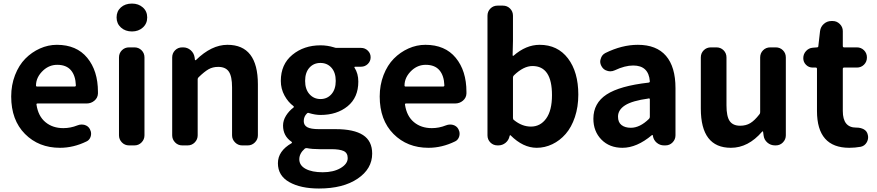

<svg xmlns="http://www.w3.org/2000/svg" viewBox="-20 -830 5004 1096"><path d="M322.3 13.7Q201.2 13.7 122.6 -65.4Q43.9 -144.5 43.9 -279.3Q43.9 -344.7 65.9 -401.4Q87.9 -458 124.5 -495.1Q161.1 -532.2 208 -553.2Q254.9 -574.2 304.7 -574.2Q417 -574.2 478 -500Q539.1 -425.8 539.1 -305.7Q539.1 -300.8 539.1 -295.9Q538.1 -271.5 519 -255.4Q500 -239.3 474.6 -239.3H194.3Q186.5 -239.3 188.5 -231.4Q198.2 -167 239.3 -132.8Q280.3 -98.6 341.8 -98.6Q382.8 -98.6 421.9 -114.3Q433.6 -119.1 445.3 -119.1Q454.1 -119.1 461.9 -117.2Q483.4 -111.3 493.2 -92.8Q500 -80.1 500 -66.4Q500 -52.7 493.2 -40.5Q486.3 -28.3 473.6 -22.5Q399.4 13.7 322.3 13.7ZM185.5 -341.8Q185.5 -335.9 192.4 -335.9H405.3Q413.1 -335.9 413.1 -342.8Q413.1 -342.8 413.1 -342.8Q411.1 -398.4 384.8 -429.2Q358.4 -460 306.6 -460Q262.7 -460 228.5 -429.7Q185.5 -390.6 185.5 -341.8Z M716.8 0Q692.4 0 675.8 -17.1Q659.2 -34.2 659.2 -57.6V-502Q659.2 -526.4 675.8 -543Q692.4 -559.6 716.8 -559.6H747.1Q771.5 -559.6 788.1 -543Q804.7 -526.4 804.7 -502V-57.6Q804.7 -34.2 788.1 -17.1Q771.5 0 747.1 0ZM733.4 -650.4Q695.3 -650.4 670.4 -672.9Q645.5 -695.3 645.5 -730.5Q645.5 -765.6 669.9 -787.6Q694.3 -809.6 733.4 -809.6Q770.5 -809.6 795.4 -787.6Q820.3 -765.6 820.3 -730.5Q820.3 -695.3 795.4 -672.9Q770.5 -650.4 733.4 -650.4Z M1020.5 0Q996.1 0 979.5 -17.1Q962.9 -34.2 962.9 -57.6V-502Q962.9 -526.4 979.5 -543Q996.1 -559.6 1020.5 -559.6H1025.4Q1049.8 -559.6 1068.4 -543.5Q1086.9 -527.3 1090.8 -502.9L1092.8 -488.3Q1092.8 -486.3 1094.7 -486.3Q1096.7 -486.3 1098.6 -487.3Q1187.5 -574.2 1278.3 -574.2Q1452.1 -574.2 1452.1 -348.6V-57.6Q1452.1 -34.2 1435.1 -17.1Q1418 0 1394.5 0H1362.3Q1338.9 0 1321.8 -17.1Q1304.7 -34.2 1304.7 -57.6V-331.1Q1304.7 -394.5 1286.1 -421.4Q1267.6 -448.2 1225.6 -448.2Q1194.3 -448.2 1170.4 -434.6Q1146.5 -420.9 1114.3 -389.6Q1108.4 -384.8 1108.4 -377.9V-57.6Q1108.4 -34.2 1091.8 -17.1Q1075.2 0 1050.8 0Z M1800.8 246.1Q1696.3 246.1 1631.3 209.5Q1566.4 172.9 1566.4 101.6Q1566.4 32.2 1644.5 -12.7Q1646.5 -13.7 1646.5 -16.6Q1646.5 -19.5 1644.5 -20.5Q1595.7 -53.7 1595.7 -113.3Q1595.7 -142.6 1612.8 -169.9Q1629.9 -197.3 1656.2 -216.8Q1657.2 -217.8 1657.2 -219.7Q1657.2 -221.7 1656.2 -223.6Q1625 -246.1 1604 -284.7Q1583 -323.2 1583 -368.2Q1583 -462.9 1648.9 -517.1Q1714.8 -571.3 1809.6 -571.3Q1848.6 -571.3 1886.7 -559.6Q1893.6 -556.6 1900.4 -556.6H2041Q2063.5 -556.6 2079.6 -541Q2095.7 -525.4 2095.7 -502.9Q2095.7 -480.5 2079.6 -464.8Q2063.5 -449.2 2041 -449.2H2006.8Q2004.9 -449.2 2003.4 -447.3Q2002 -445.3 2003.9 -443.4Q2025.4 -410.2 2025.4 -364.3Q2025.4 -273.4 1964.4 -223.6Q1903.3 -173.8 1809.6 -173.8Q1779.3 -173.8 1744.1 -184.6Q1737.3 -187.5 1732.4 -182.6Q1713.9 -165 1713.9 -138.7Q1713.9 -115.2 1733.9 -104Q1753.9 -92.8 1801.8 -92.8H1896.5Q2000 -92.8 2052.2 -59.1Q2104.5 -25.4 2104.5 46.9Q2104.5 133.8 2021.5 189.9Q1938.5 246.1 1800.8 246.1ZM1896.5 -368.2Q1896.5 -416 1872.1 -443.4Q1847.7 -470.7 1809.1 -470.7Q1770.5 -470.7 1746.1 -443.4Q1721.7 -416 1721.7 -368.2Q1721.7 -320.3 1746.6 -292.5Q1771.5 -264.6 1809.6 -264.6Q1847.7 -264.6 1872.1 -292.5Q1896.5 -320.3 1896.5 -368.2ZM1822.3 153.3Q1883.8 153.3 1924.3 129.4Q1964.8 105.5 1964.8 72.3Q1964.8 43 1941.9 32.2Q1918.9 21.5 1871.1 21.5H1803.7Q1761.7 21.5 1732.4 15.6Q1730.5 15.6 1728.5 15.6Q1723.6 15.6 1719.7 18.6Q1688.5 45.9 1688.5 79.1Q1688.5 114.3 1724.6 133.8Q1760.7 153.3 1822.3 153.3Z M2425.8 13.7Q2304.7 13.7 2226.1 -65.4Q2147.5 -144.5 2147.5 -279.3Q2147.5 -344.7 2169.4 -401.4Q2191.4 -458 2228 -495.1Q2264.6 -532.2 2311.5 -553.2Q2358.4 -574.2 2408.2 -574.2Q2520.5 -574.2 2581.5 -500Q2642.6 -425.8 2642.6 -305.7Q2642.6 -300.8 2642.6 -295.9Q2641.6 -271.5 2622.6 -255.4Q2603.5 -239.3 2578.1 -239.3H2297.9Q2290 -239.3 2292 -231.4Q2301.8 -167 2342.8 -132.8Q2383.8 -98.6 2445.3 -98.6Q2486.3 -98.6 2525.4 -114.3Q2537.1 -119.1 2548.8 -119.1Q2557.6 -119.1 2565.4 -117.2Q2586.9 -111.3 2596.7 -92.8Q2603.5 -80.1 2603.5 -66.4Q2603.5 -52.7 2596.7 -40.5Q2589.8 -28.3 2577.1 -22.5Q2502.9 13.7 2425.8 13.7ZM2289.1 -341.8Q2289.1 -335.9 2295.9 -335.9H2508.8Q2516.6 -335.9 2516.6 -342.8Q2516.6 -342.8 2516.6 -342.8Q2514.6 -398.4 2488.3 -429.2Q2461.9 -460 2410.2 -460Q2366.2 -460 2332 -429.7Q2289.1 -390.6 2289.1 -341.8Z M3043.9 13.7Q2965.8 13.7 2894.5 -57.6Q2893.6 -58.6 2892.1 -58.6Q2890.6 -58.6 2890.6 -57.6L2888.7 -52.7Q2883.8 -29.3 2865.7 -14.6Q2847.7 0 2824.2 0H2820.3Q2795.9 0 2779.3 -16.6Q2762.7 -33.2 2762.7 -57.6V-740.2Q2762.7 -764.6 2779.3 -781.2Q2795.9 -797.9 2820.3 -797.9H2850.6Q2875 -797.9 2891.6 -781.2Q2908.2 -764.6 2908.2 -740.2V-596.7L2906.2 -514.6Q2906.2 -512.7 2907.7 -511.7Q2909.2 -510.7 2911.1 -511.7Q2982.4 -574.2 3060.5 -574.2Q3163.1 -574.2 3222.2 -496.6Q3281.2 -418.9 3281.2 -290Q3281.2 -219.7 3261.7 -161.6Q3242.2 -103.5 3209 -65.4Q3175.8 -27.3 3132.8 -6.8Q3089.8 13.7 3043.9 13.7ZM3010.7 -107.4Q3064.5 -107.4 3097.7 -153.3Q3130.9 -199.2 3130.9 -287.1Q3130.9 -453.1 3019.5 -453.1Q2968.8 -453.1 2914.1 -400.4Q2908.2 -395.5 2908.2 -387.7V-156.2Q2908.2 -148.4 2914.1 -144.5Q2960 -107.4 3010.7 -107.4Z M3533.2 13.7Q3459 13.7 3413.1 -33.2Q3367.2 -80.1 3367.2 -152.3Q3367.2 -241.2 3442.4 -290.5Q3517.6 -339.8 3682.6 -358.4Q3689.5 -359.4 3689.5 -366.2Q3682.6 -456.1 3594.7 -456.1Q3546.9 -456.1 3489.3 -428.7Q3476.6 -422.9 3463.9 -422.9Q3455.1 -422.9 3446.3 -425.8Q3424.8 -431.6 3414.1 -451.2Q3406.2 -464.8 3406.2 -478.5Q3406.2 -486.3 3409.2 -494.1Q3415 -516.6 3435.5 -527.3Q3530.3 -574.2 3621.1 -574.2Q3727.5 -574.2 3781.7 -511.2Q3835.9 -448.2 3835.9 -327.1V-57.6Q3835.9 -34.2 3819.3 -17.1Q3802.7 0 3778.3 0H3770.5Q3747.1 0 3729 -15.1Q3710.9 -30.3 3707 -53.7L3706.1 -58.6Q3705.1 -59.6 3703.6 -59.6Q3702.1 -59.6 3701.2 -58.6Q3615.2 13.7 3533.2 13.7ZM3581.1 -100.6Q3632.8 -100.6 3684.6 -151.4Q3689.5 -156.2 3689.5 -163.1V-261.7Q3689.5 -268.6 3683.6 -268.6Q3682.6 -268.6 3681.6 -267.6Q3588.9 -254.9 3548.3 -229Q3507.8 -203.1 3507.8 -164.1Q3507.8 -131.8 3527.8 -116.2Q3547.9 -100.6 3581.1 -100.6Z M4152.3 13.7Q3980.5 13.7 3980.5 -210V-502Q3980.5 -526.4 3997.1 -543Q4013.7 -559.6 4038.1 -559.6H4069.3Q4093.8 -559.6 4110.4 -543Q4127 -526.4 4127 -502V-228.5Q4127 -165 4145.5 -138.7Q4164.1 -112.3 4205.1 -112.3Q4238.3 -112.3 4262.7 -127Q4287.1 -141.6 4314.5 -176.8Q4319.3 -181.6 4319.3 -189.5V-502Q4319.3 -526.4 4335.9 -543Q4352.5 -559.6 4377 -559.6H4408.2Q4432.6 -559.6 4449.2 -543Q4465.8 -526.4 4465.8 -502V-57.6Q4465.8 -34.2 4449.2 -17.1Q4432.6 0 4408.2 0H4404.3Q4378.9 0 4360.4 -16.1Q4341.8 -32.2 4338.9 -56.6L4335.9 -78.1Q4335 -80.1 4333 -80.1Q4331.1 -80.1 4330.1 -78.1Q4251 13.7 4152.3 13.7Z M4828.1 13.7Q4643.6 13.7 4643.6 -196.3V-436.5Q4643.6 -444.3 4636.7 -444.3H4619.1Q4596.7 -444.3 4581.1 -460Q4565.4 -475.6 4565.4 -498Q4565.4 -521.5 4581.1 -538.6Q4596.7 -555.7 4619.1 -557.6L4643.6 -559.6Q4651.4 -559.6 4651.4 -567.4L4661.1 -652.3Q4664.1 -676.8 4682.6 -693.4Q4701.2 -710 4725.6 -710H4733.4Q4756.8 -710 4773.9 -692.9Q4791 -675.8 4791 -652.3V-567.4Q4791 -559.6 4797.9 -559.6H4871.1Q4895.5 -559.6 4912.1 -543Q4928.7 -526.4 4928.7 -502Q4928.7 -477.5 4912.1 -460.9Q4895.5 -444.3 4871.1 -444.3H4797.9Q4791 -444.3 4791 -436.5V-196.3Q4791 -101.6 4867.2 -101.6Q4868.2 -101.6 4868.7 -101.6Q4869.1 -101.6 4870.1 -101.6Q4892.6 -101.6 4911.1 -91.8Q4929.7 -81.1 4933.6 -60.5Q4935.5 -53.7 4935.5 -46.9Q4935.5 -31.2 4927.7 -17.6Q4916 2.9 4893.6 7.8Q4860.4 13.7 4828.1 13.7Z"/></svg>

Font: Gen Jyuu Gothic Bold
Style: Bold
Weight: 700
Designer: [Source Han Sans]
Ryoko NISHIZUKA  (kana & ideographs); Paul D. Hunt (Latin, Greek & Cyrillic); Wenlong ZHANG  (bopomofo
Version: Version 1.002.20150607